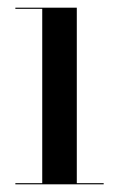

<svg xmlns="http://www.w3.org/2000/svg" viewBox="-20 -480 310 500"><path d="M20 -3H90V-457H20V-460H180V-3H250V0H20Z"/></svg>

Font: Bodoni* 72
Style: Regular
Weight: 400
Version: Version 1.003